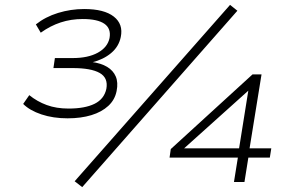

<svg xmlns="http://www.w3.org/2000/svg" viewBox="-20 -746 1196 787"><path d="M257 -261Q198 -261 150 -277Q102 -293 75 -320L100 -356Q132 -330 171.5 -315.5Q211 -301 261 -301Q328 -301 367.5 -320.5Q407 -340 416 -382Q424 -427 388.5 -447Q353 -467 278 -467H199L205 -508H278Q341 -508 381 -530Q421 -552 429 -590Q436 -629 408 -648.5Q380 -668 319 -668Q271 -668 228.5 -654Q186 -640 147 -612L127 -646Q166 -677 218 -693Q270 -709 325 -709Q407 -709 446.5 -678Q486 -647 475 -594Q467 -555 435.5 -528.5Q404 -502 356 -490V-492Q394 -487 419 -472Q444 -457 454.5 -432.5Q465 -408 458 -373Q451 -337 424 -312Q397 -287 354.5 -274Q312 -261 257 -261ZM317 21 286 -3 923 -726 953 -702ZM939 0 955 -100H675L680 -135L1015 -441H1052L1003 -138H1092L1086 -100H998L982 0ZM960 -138 1000 -388H1013L718 -123V-138Z"/></svg>

Font: Nunito Sans 10pt Expanded ExtraLight
Style: Italic
Weight: 250
Width: 7
Italic angle: -9°
Designer: Vernon Adams
Foundry: Vernon Adams
Version: Version 3.101;gftools[0.9.27]